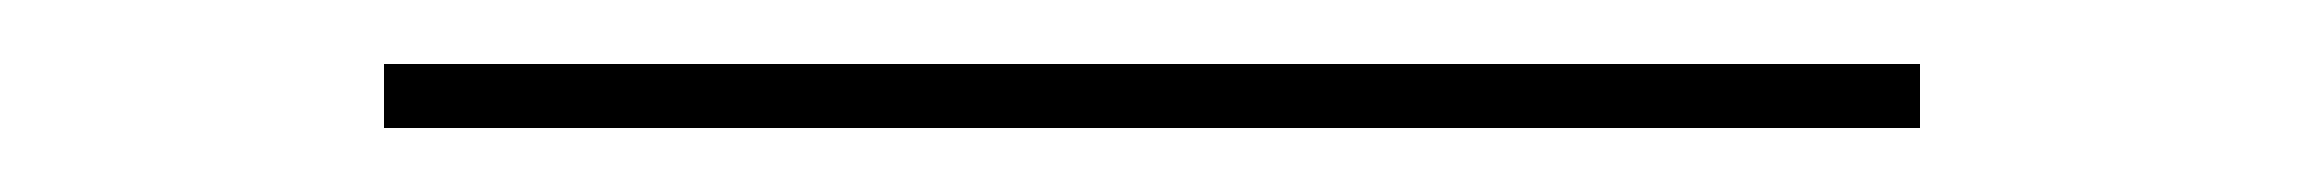

<svg xmlns="http://www.w3.org/2000/svg" viewBox="-20 -40 720 60"><path d="M100 -20H580V0H100Z"/></svg>

Font: Enso Thin
Style: Regular
Weight: 100
Designer: Coji Morishita
Foundry: UNDERFOREST DESIGN
Version: Version 1.000